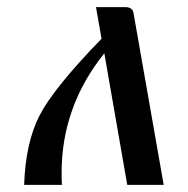

<svg xmlns="http://www.w3.org/2000/svg" viewBox="-20 -520 529 540"><path d="M355.5 -483.4C353.5 -494.5 345.7 -500 332 -500H250L265.6 -411.1C175.8 -318.7 117.7 -246.7 91.3 -195.3C64.9 -143.9 50.5 -78.8 47.9 0H154.3C153.6 -7.2 153.3 -18.6 153.3 -34.2C153.3 -158.5 193.4 -270.5 273.4 -370.1L337.9 0H440.4Z"/></svg>

Font: TriodPostnaja
Style: Medium
Weight: 500
Version: 20110805; ttfautohint (v0.96) -l 8 -r 50 -G 200 -x 14 -w "G"